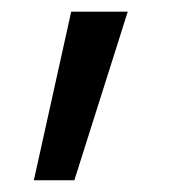

<svg xmlns="http://www.w3.org/2000/svg" viewBox="-20 -123 308 329"><path d="M38 185.9 102 -103H198.9L107.4 185.9Z"/></svg>

Font: TikTok Sans Light
Style: Regular
Weight: 300
Version: Version 4.000